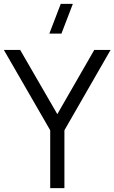

<svg xmlns="http://www.w3.org/2000/svg" viewBox="-20 -980 596 1000"><path d="M300 -805H237L296.5 -960H359.5ZM241.5 0V-301.5L0 -720H85L278.5 -385.5L471 -720H556L315.5 -301.5V0Z"/></svg>

Font: Manrope ExtraLight
Style: Regular
Weight: 400
Version: Version 4.504